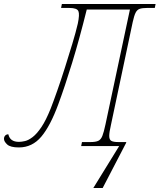

<svg xmlns="http://www.w3.org/2000/svg" viewBox="-73 -734 802 965"><path d="M396 211 526 0H335L339 -20H382Q407 -20 420.5 -26Q434 -32 441.5 -51Q449 -70 457 -108L580 -686H363Q326 -537 289.5 -418Q253 -299 220 -210Q180 -101 134.5 -47Q89 7 22 7Q-21 7 -37 -8Q-53 -23 -53 -36Q-53 -46 -47 -52.5Q-41 -59 -31 -59Q-23 -21 22 -21Q35 -21 52.5 -25Q70 -29 91 -45Q112 -61 135 -95Q158 -129 182 -189Q196 -225 215 -279Q234 -333 253.5 -394.5Q273 -456 290.5 -514Q308 -572 318 -615Q328 -662 321 -678Q314 -694 276 -694H234L238 -714H709L705 -694H665Q642 -694 629 -689.5Q616 -685 608.5 -670Q601 -655 594 -623L485 -108Q476 -69 476 -51Q476 -32 486.5 -26Q497 -20 522 -20H560L562 -18L443 211Z"/></svg>

Font: Noto Serif Thin
Style: Italic
Weight: 100
Italic angle: -12°
Designer: Monotype Design Team
Foundry: Monotype Imaging Inc.
Version: Version 2.014; ttfautohint (v1.8.4.7-5d5b)